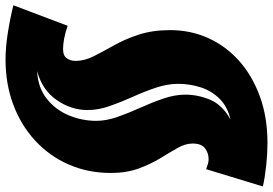

<svg xmlns="http://www.w3.org/2000/svg" viewBox="-214 -620 1010 711"><g transform="rotate(90 291.5 -265.0)"><path d="M32 -10Q58 -1 79.5 3Q101 7 118 7Q143 7 152.5 -7Q162 -21 162 -39Q162 -72 145 -106Q128 -140 105 -180.5Q82 -221 65 -272.5Q48 -324 48 -390Q48 -465 77.5 -530.5Q107 -596 162 -645Q217 -694 294 -722Q371 -750 466 -750Q504 -750 547.5 -745.5Q591 -741 627 -733L563 -523Q552 -527 543.5 -529.5Q535 -532 526 -532Q503 -532 485.5 -518.5Q468 -505 468 -473Q468 -446 484.5 -417Q501 -388 522.5 -353Q544 -318 560.5 -273Q577 -228 577 -170Q577 -85 545.5 -13.5Q514 58 457 110.5Q400 163 323.5 191.5Q247 220 157 220Q112 220 58 211.5Q4 203 -44 191ZM379 -613Q331 -602 302 -572.5Q273 -543 260 -503Q247 -463 247 -419Q247 -379 261.5 -336Q276 -293 295.5 -250Q315 -207 329.5 -165Q344 -123 344 -84Q344 -23 307 30.5Q270 84 200 103Q261 100 302 67.5Q343 35 363.5 -14Q384 -63 384 -116Q384 -153 369.5 -194.5Q355 -236 335.5 -279Q316 -322 301.5 -364.5Q287 -407 287 -445Q287 -493 306 -538Q325 -583 379 -613Z"/></g></svg>

Font: Georama Expanded Black
Style: Italic
Weight: 900
Width: 7
Italic angle: -9°
Designer: Jean-Baptiste Levee
Foundry: Production Type
Version: Version 1.000